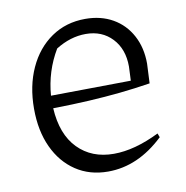

<svg xmlns="http://www.w3.org/2000/svg" viewBox="-63 -549 598 617"><g transform="rotate(-10 236.5 -241.0)"><path d="M242 7Q182 7 137 -23Q92 -53 67 -107Q42 -161 42 -233Q42 -307 68.5 -365Q95 -423 143 -456Q191 -489 254 -489Q305 -489 343.5 -467Q382 -445 403.5 -405Q425 -365 425 -313L422 -249Q371 -241 322.5 -236Q274 -231 221 -228Q168 -225 103 -224Q108 -138 153 -92Q198 -46 270 -46Q338 -46 419 -86L424 -73Q340 7 242 7ZM149 -411Q109 -344 103 -265L364 -268L366 -314Q366 -371 333 -406Q300 -441 247 -441Q197 -441 149 -411Z"/></g></svg>

Font: Piazzolla Light
Style: Regular
Weight: 300
Designer: Juan Pablo del Peral
Foundry: Huerta Tipografica
Version: Version 1.330